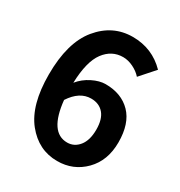

<svg xmlns="http://www.w3.org/2000/svg" viewBox="-180 -877 949 1014"><g transform="rotate(30 294.5 -370.0)"><path d="M313 -97Q356 -97 384.5 -132.5Q413 -168 413 -233Q413 -297 385 -329.5Q357 -362 308 -362Q238 -362 187 -284Q206 -97 313 -97ZM537 -670 459 -582Q439 -605 407.5 -620.5Q376 -636 345 -636Q276 -636 232 -577Q188 -518 184 -387Q213 -423 256 -444.5Q299 -466 336 -466Q433 -466 490.5 -407Q548 -348 548 -233Q548 -122 481 -54Q414 14 316 14Q202 14 126 -80.5Q50 -175 50 -360Q50 -555 132 -654.5Q214 -754 336 -754Q455 -754 537 -670Z"/></g></svg>

Font: Noto Sans Korean Bold
Style: Bold
Weight: 700
Designer: Ryoko NISHIZUKA  (kana & ideographs); Paul D. Hunt (Latin, Greek & Cyrillic); Wenlong ZHANG  (bopomofo); Sandoll Communi
Foundry: Adobe Systems Incorporated
Version: Version 1.000;PS 1;hotconv 1.0.78;makeotf.lib2.5.61930